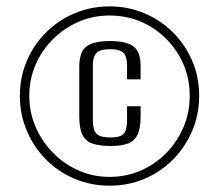

<svg xmlns="http://www.w3.org/2000/svg" viewBox="-20 -611 642 600"><path d="M322.4 -30.7Q264.4 -30.7 213.3 -52.2Q162.2 -73.7 123.7 -112.7Q85.1 -151.7 63.6 -202.7Q42.1 -253.7 42.1 -311.7Q42.1 -369.8 63.6 -420.3Q85.1 -470.9 123.7 -509.4Q162.2 -548 213.3 -569.5Q264.4 -591 322.4 -591Q380.4 -591 431.4 -569.5Q482.4 -548 520.9 -509.4Q559.4 -470.9 580.9 -420.3Q602.4 -369.8 602.4 -311.7Q602.4 -253.7 580.9 -202.7Q559.4 -151.7 520.9 -112.7Q482.4 -73.7 431.4 -52.2Q380.4 -30.7 322.4 -30.7ZM322.3 -58.2Q374.9 -58.2 420.3 -78.2Q465.7 -98.2 500.2 -133.5Q534.6 -168.8 553.7 -214.3Q572.9 -259.9 572.9 -311.7Q572.9 -380.8 539.4 -437.7Q505.9 -494.6 449.4 -528.5Q392.9 -562.5 322.3 -562.5Q270.7 -562.5 225.6 -542.8Q180.4 -523.2 145.7 -488.8Q110.9 -454.4 91.2 -408.9Q71.6 -363.4 71.6 -311.7Q71.6 -260 91.2 -214.4Q110.9 -168.8 145.7 -133.5Q180.4 -98.2 225.6 -78.2Q270.7 -58.2 322.3 -58.2ZM326.7 -154.8Q291.7 -154.8 269.8 -162Q247.9 -169.1 237.8 -189.1Q227.7 -209.2 227.7 -246.9V-402Q227.7 -448.4 249.9 -465.6Q272.1 -482.7 323.8 -482.7Q375.1 -482.7 397.3 -465.9Q419.4 -449.1 419.4 -404V-363.1H377.1V-406Q377.1 -432.7 366.5 -445Q355.9 -457.3 323.8 -457.3Q291.7 -457.3 280.9 -445Q270.1 -432.7 270.1 -406V-235.8Q270.1 -205.4 281.3 -193.4Q292.5 -181.4 326 -181.4Q355.9 -181.4 366.5 -193Q377.1 -204.6 377.1 -235.8V-278.9H419.4V-247.2Q419.4 -209.9 409.7 -189.8Q400 -169.8 379.2 -162.3Q358.4 -154.8 326.7 -154.8Z"/></svg>

Font: Alumni Sans Thin
Style: Regular
Weight: 100
Designer: Robert E. Leuschke
Foundry: Robert E. Leuschke
Version: Version 1.018